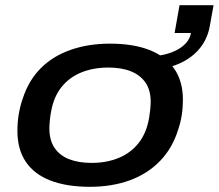

<svg xmlns="http://www.w3.org/2000/svg" viewBox="-20 -707 842 739"><path d="M326 12Q237 12 174.5 -12Q112 -36 79.5 -84Q47 -132 47 -203Q47 -238 52.5 -269.5Q58 -301 68 -329Q91 -399 138 -445.5Q185 -492 253 -515.5Q321 -539 403 -539Q493 -539 555.5 -514.5Q618 -490 651 -442Q684 -394 684 -323Q684 -292 679.5 -263.5Q675 -235 666 -209Q644 -137 596 -87.5Q548 -38 479.5 -13Q411 12 326 12ZM333 -80Q390 -80 436.5 -99Q483 -118 513.5 -156.5Q544 -195 554 -254Q557 -272 558 -283Q559 -294 559.5 -301.5Q560 -309 560 -315Q560 -360 540 -389Q520 -418 484 -432.5Q448 -447 397 -447Q339 -447 292.5 -428Q246 -409 216 -371Q186 -333 176 -274Q173 -257 172 -245.5Q171 -234 170.5 -226.5Q170 -219 170 -213Q170 -168 189.5 -138.5Q209 -109 245.5 -94.5Q282 -80 333 -80ZM536 -437 545 -490Q615 -490 661.5 -515Q708 -540 715 -580H652L671 -687H802L787 -604Q777 -552 743.5 -514.5Q710 -477 657 -457Q604 -437 536 -437Z"/></svg>

Font: Archivo Expanded Medium
Style: Italic
Weight: 500
Width: 7
Italic angle: -10°
Designer: Hector Gatti
Foundry: Omnibus-Type
Version: Version 2.001